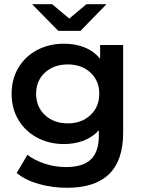

<svg xmlns="http://www.w3.org/2000/svg" viewBox="-20 -704 678 909"><path d="M563 -491V-75Q563 185 298 185Q227 185 163.5 167Q100 149 59 115L110 29Q143 55 192 71Q241 87 292 87Q373 87 410.5 50.5Q448 14 448 -62V-87Q419 -55 376.5 -38.5Q334 -22 283 -22Q213 -22 156.5 -52Q100 -82 67.5 -136Q35 -190 35 -260Q35 -330 67.5 -384Q100 -438 156.5 -467.5Q213 -497 283 -497Q337 -497 380.5 -479.5Q424 -462 454 -426V-491ZM450 -260Q450 -322 408 -360.5Q366 -399 301 -399Q235 -399 193 -360.5Q151 -322 151 -260Q151 -198 193 -159Q235 -120 301 -120Q366 -120 408 -159Q450 -198 450 -260ZM484 -684 361 -558H256L132 -684H227L308 -616L389 -684Z"/></svg>

Font: Montserrat Ace
Style: Bold
Weight: 600
Designer: Julieta Ulanovsky
Foundry: Julieta Ulanovsky
Version: Version 1